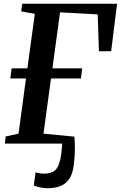

<svg xmlns="http://www.w3.org/2000/svg" viewBox="-20 -763 642 1020"><path d="M233 237Q212.5 237 192.2 232.5Q172 228 159.5 222L169 152.5Q179.5 156 192.2 157.8Q205 159.5 211.5 159.5Q250.5 159.5 271 143.2Q291.5 127 301 81Q304 67.5 305.8 52Q307.5 36.5 308.8 22.5Q310 8.5 310.5 0H6L10 -38L78.5 -53L118 -346H34.5L42 -400H125.5L165 -689.5L92.5 -702.5L98 -743H602L570.5 -491L505.5 -490.5L499 -686.5L299 -697.5L258.5 -400H416.5L410 -346H251L211 -53L375.5 -37Q377.5 -8 377.8 28Q378 64 372 114Q366.5 159.5 348.5 186.5Q330.5 213.5 301.5 225.2Q272.5 237 233 237Z"/></svg>

Font: Merriweather 48pt SemiBold
Style: Italic
Weight: 600
Italic angle: -7.8°
Designer: Eben Sorkin
Foundry: Eben Sorkin
Version: Version 2.101